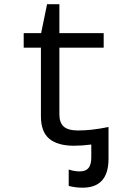

<svg xmlns="http://www.w3.org/2000/svg" viewBox="-20 -686 640 914"><path d="M92.8 -459V-528.3H175.8L204.1 -666H262.7V-528.3H473.6V-459H262.7V-140.6Q262.7 -102.1 283.4 -83.5Q304.2 -64.9 351.6 -64.9Q417 -64.9 496.6 -81.5V69.8Q496.6 207.5 373 207.5Q340.3 207.5 307.1 199.2V121.1Q334.5 129.9 358.9 129.9Q388.2 129.9 401.4 113.8Q414.6 97.7 414.6 63V2Q370.1 7.8 333 7.8Q253.9 7.8 214.4 -25.6Q174.8 -59.1 174.8 -131.3V-459Z"/></svg>

Font: Courier New
Style: Regular
Weight: 400
Designer: Steve Matteson
Foundry: Ascender Corporation
Version: Version 2.00.3